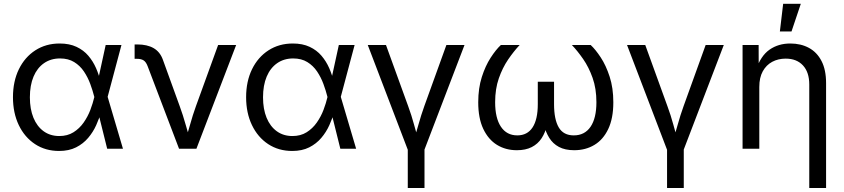

<svg xmlns="http://www.w3.org/2000/svg" viewBox="-20 -773 4388 998"><path d="M287.1 11.7Q216.3 11.7 162.1 -23.9Q107.9 -59.6 77.6 -122.8Q47.4 -186 47.4 -267.6Q47.4 -350.1 78.1 -413.1Q108.9 -476.1 163.8 -511.5Q218.8 -546.9 290 -546.9Q340.8 -546.9 377.7 -529.5Q414.6 -512.2 439.2 -483.2Q463.9 -454.1 479.2 -418.9Q494.6 -383.8 502.4 -349.1H533.7L539.1 -271L619.1 0H537.1L469.7 -271Q461.9 -302.2 449.2 -336.7Q436.5 -371.1 416.3 -401.4Q396 -431.6 365.5 -450.4Q335 -469.2 292 -469.2Q244.1 -469.2 208.7 -444.6Q173.3 -419.9 154.3 -374.8Q135.3 -329.6 135.3 -267.1Q135.3 -206.1 153.8 -160.9Q172.4 -115.7 206.8 -90.8Q241.2 -65.9 288.1 -65.9Q330.6 -65.9 361.8 -85.4Q393.1 -105 414.8 -136Q436.5 -167 449.7 -201.9Q462.9 -236.8 470.2 -268.1L529.3 -539.1H611.3L539.1 -268.1L533.7 -191.9H505.9Q496.1 -158.2 480 -122.3Q463.9 -86.4 438.2 -56.2Q412.6 -25.9 375.5 -7.1Q338.4 11.7 287.1 11.7Z M910.6 0 747.1 -429.7Q738.8 -451.2 726.3 -459.2Q713.9 -467.3 691.4 -467.3H679.7V-542H693.8Q745.1 -542 778.6 -522.7Q812 -503.4 826.7 -462.4L914.1 -221.2Q931.6 -173.3 944.6 -126.5Q957.5 -79.6 971.2 -35.2H941.9Q955.6 -79.6 968.5 -126.7Q981.4 -173.8 998.5 -221.2L1113.8 -539.1H1207.5L1001 0Z M1499 11.7Q1428.2 11.7 1374 -23.9Q1319.8 -59.6 1289.6 -122.8Q1259.3 -186 1259.3 -267.6Q1259.3 -350.1 1290 -413.1Q1320.8 -476.1 1375.7 -511.5Q1430.7 -546.9 1502 -546.9Q1552.7 -546.9 1589.6 -529.5Q1626.5 -512.2 1651.1 -483.2Q1675.8 -454.1 1691.2 -418.9Q1706.5 -383.8 1714.4 -349.1H1745.6L1751 -271L1831.1 0H1749L1681.6 -271Q1673.8 -302.2 1661.1 -336.7Q1648.4 -371.1 1628.2 -401.4Q1607.9 -431.6 1577.4 -450.4Q1546.9 -469.2 1503.9 -469.2Q1456.1 -469.2 1420.7 -444.6Q1385.3 -419.9 1366.2 -374.8Q1347.2 -329.6 1347.2 -267.1Q1347.2 -206.1 1365.7 -160.9Q1384.3 -115.7 1418.7 -90.8Q1453.1 -65.9 1500 -65.9Q1542.5 -65.9 1573.7 -85.4Q1605 -105 1626.7 -136Q1648.4 -167 1661.6 -201.9Q1674.8 -236.8 1682.1 -268.1L1741.2 -539.1H1823.2L1751 -268.1L1745.6 -191.9H1717.8Q1708 -158.2 1691.9 -122.3Q1675.8 -86.4 1650.1 -56.2Q1624.5 -25.9 1587.4 -7.1Q1550.3 11.7 1499 11.7Z M2101.1 9.3 1891.6 -539.1H1986.3L2101.6 -221.2Q2119.1 -173.8 2131.8 -126.7Q2144.5 -79.6 2158.2 -35.2H2128.9Q2142.6 -79.6 2155.5 -126.7Q2168.5 -173.8 2185.5 -221.2L2300.3 -539.1H2394.5L2184.6 9.3ZM2099.6 204.1V-3.9H2186.5V204.1Z M2666.5 7.8Q2608.4 7.8 2563.2 -20Q2518.1 -47.9 2491.9 -103.3Q2465.8 -158.7 2465.8 -241.2Q2465.8 -314.5 2484.4 -372.6Q2502.9 -430.7 2530.3 -472.9Q2557.6 -515.1 2583.5 -539.1H2681.2Q2650.4 -506.3 2621.1 -463.4Q2591.8 -420.4 2572.8 -365.7Q2553.7 -311 2553.7 -241.7Q2553.7 -159.2 2583.7 -114.3Q2613.8 -69.3 2668.9 -69.3Q2721.2 -69.3 2748.3 -110.8Q2775.4 -152.3 2775.4 -231.4V-348.1H2859.9V-231.4Q2859.9 -152.3 2884.3 -110.8Q2908.7 -69.3 2962.4 -69.3Q3019 -69.3 3049.6 -114Q3080.1 -158.7 3080.1 -241.7Q3080.1 -312.5 3060.3 -368.2Q3040.5 -423.8 3011.2 -466.1Q2981.9 -508.3 2952.6 -539.1H3050.3Q3075.2 -516.1 3102.5 -474.6Q3129.9 -433.1 3148.9 -374.5Q3168 -315.9 3168 -241.2Q3168 -158.2 3141.8 -102.8Q3115.7 -47.4 3069.8 -19.8Q3023.9 7.8 2964.8 7.8Q2917 7.8 2885.3 -9.3Q2853.5 -26.4 2835 -56.4Q2816.4 -86.4 2807.1 -124.5H2823.7Q2814.9 -84.5 2795.4 -54.7Q2775.9 -24.9 2744.1 -8.5Q2712.4 7.8 2666.5 7.8Z M3448.7 9.3 3239.3 -539.1H3334L3449.2 -221.2Q3466.8 -173.8 3479.5 -126.7Q3492.2 -79.6 3505.9 -35.2H3476.6Q3490.2 -79.6 3503.2 -126.7Q3516.1 -173.8 3533.2 -221.2L3647.9 -539.1H3742.2L3532.2 9.3ZM3447.3 204.1V-3.9H3534.2V204.1Z M3926.8 -321.3V0H3839.8V-539.1H3923.3L3923.8 -408.7H3909.2Q3934.1 -482.9 3980 -514.9Q4025.9 -546.9 4087.9 -546.9Q4142.6 -546.9 4184.6 -524.2Q4226.6 -501.5 4250.2 -455.8Q4273.9 -410.2 4273.9 -340.8V204.1H4186.5V-334Q4186.5 -397.5 4153.8 -432.9Q4121.1 -468.3 4064 -468.3Q4024.9 -468.3 3993.9 -451.7Q3962.9 -435.1 3944.8 -402.3Q3926.8 -369.6 3926.8 -321.3ZM4033.7 -609.4 4050.8 -753.4H4142.6L4094.2 -609.4Z"/></svg>

Font: Inter 18pt
Style: Regular
Weight: 400
Designer: Rasmus Andersson
Foundry: rsms
Version: Version 4.001;git-66647c0bb